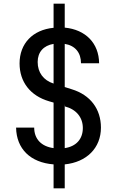

<svg xmlns="http://www.w3.org/2000/svg" viewBox="-20 -890 640 1050"><path d="M273 140H334V9C454 -3 532 -81 532 -192C532 -294 474 -371 372 -402L334 -414V-650C391 -641 423 -602 423 -544H522C521 -654 448 -728 334 -739V-870H273V-738C159 -727 87 -652 87 -543C87 -443 145 -366 249 -336L273 -329V-80C206 -89 167 -130 167 -192H68C70 -76 146 -1 273 9ZM186 -551C186 -605 218 -641 273 -650V-433C217 -451 186 -494 186 -551ZM334 -80V-321L335 -308C397 -292 433 -248 433 -190C433 -129 396 -89 334 -80Z"/></svg>

Font: JetBrains Mono Medium
Style: Regular
Weight: 436
Monospace: yes
Designer: Philipp Nurullin, Konstantin Bulenkov
Foundry: JetBrains
Version: Version 2.305